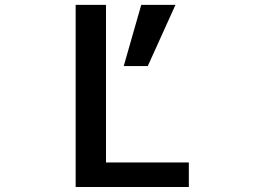

<svg xmlns="http://www.w3.org/2000/svg" viewBox="-20 -751 1040 772"><path d="M547.9 -731.4H685.5L574.2 -485.4H477.5ZM406.2 -731.4V-97.7H739.3V1H284.2V-731.4Z"/></svg>

Font: GenEi Gothic M SemiBold
Style: Regular
Weight: 500
Designer: o_tamon (Modified); [Source Han Sans]
Ryoko NISHIZUKA  (kana & ideographs); Paul D. Hunt (Latin, Greek & Cyrillic); Wenl
Version: Version 1.1a;Original Version 1.004